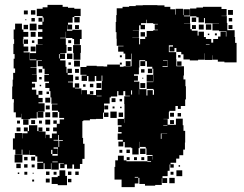

<svg xmlns="http://www.w3.org/2000/svg" viewBox="-20 -742 1001 788"><path d="M72 -75H40V-107H72V-128H69V-108H43V-128H33V-174H41V-196H71V-174H72V-195H93V-203H78V-219H94V-204H99V-228H133V-204H138V-219H154V-203H139V-202H167V-175H168V-189H184V-175H193V-194H213V-203H198V-219H213V-234H199V-248H213V-234H225V-252H243V-258H223V-283H218V-288H193V-314H216V-316H191V-342H187V-368H183V-381H166V-401H181V-407H162V-435H181V-438H163V-460H155V-470H135V-492H152V-494H130V-467H105V-465H130V-437H111V-436H131V-406H111V-399H124V-383H111V-374H129V-353H138V-340H155V-322H138V-318H163V-284H135V-283H158V-259H134V-282H131V-256H104V-253H68V-275H67V-260H45V-281H36V-321H37V-335H30V-387H32V-415H34V-443H42V-461H36V-501H40V-520H35V-562H38V-581H36V-621H42V-645H70V-621H76V-581H74V-562H77V-551H96V-531H77V-527H102V-495H129V-523V-498H103V-524H128V-559H155V-560H135V-582H154V-591H136V-611H154V-622H137V-640H154V-653H138V-669H154V-653H159V-670H155V-676H131V-706H155V-712H175V-722H237V-714H259V-710H285V-706H311V-676H285V-672H307V-650H285V-672H278V-649H259V-641H276V-621H256V-638H255V-616H277V-620H315V-582H308V-559H284V-582H277V-586H251V-612H250V-587H227V-585H250V-558H253V-524H227V-522H247V-500H227V-494H249V-468H227H253V-443H257V-460H275V-442H258V-435H280V-407H259V-404H279V-383H287V-400H305V-382H288V-379H314V-355H315V-372H337V-355H349V-368H363V-354H350V-352H374V-373H397V-380H398V-409H400V-432H377H397V-410H375V-430H369V-408H343V-430H337V-410H315V-432H335V-435H310V-467H335V-472H377V-470H405V-469H420V-477H472V-485H480V-477H472V-468H487V-470H520V-495V-522H518V-499H494V-522H487V-554H459V-583H458V-610H455V-652H457V-680H459V-708H483V-714H510V-717H537V-720H566V-721H626V-720H655V-714H679V-704H699V-682H701V-706H731V-680H733V-704H759V-678H735V-675H760V-707H786V-711H813V-714H843H889V-705H910V-677H889V-676H911V-648H913V-618H943V-590H945V-566H951V-516V-486H901V-489H874V-497H852V-515H851V-496H821V-523H820V-497H793V-494H759V-519V-498H733V-519H724V-529H704V-545H696V-531H676V-551H690V-556H673V-554V-528H703V-499H704V-470H735V-432H733V-416H741V-388H743V-334H740V-307H700V-287H675V-282H673V-254H651V-253H668V-230H702V-255H730V-228H733V-205H740V-157H739V-128H732V-105H716V-91H703V-74H680V-68H693V-54H679V-67H676V-41H668V-19H647V-11H666V9H646V-10H644V17H617V20H575V13H552V-12H548V11H533V26H479V-5H450V-57H453V-84H464V-103H488V-84H499V-80H517H547H585V-102H606V-106H581V-133H578V-139H554V-160H553V-134H549V-108H523V-134H519V-137H492V-159H486V-141H466V-161H484V-168H463V-194H479V-200H465V-222H479V-228H463V-254H489V-238H490V-257H491V-286H507H491V-315H490V-347H513V-349H494V-368H486V-351H466V-368H461V-346H435V-342H430V-317H407V-280H425V-262H407V-280H403V-254H374V-253H349V-248H322V-245H318V-219V-189V-176H321V-152H327V-90H318V-69H308V-49H284V-67H277V-50H255V-67H245V-52H227V-70H242V-72H221V-46H191V-72H189V-48H163V-72H159V-48H133V-74H157V-78H133V-100H125V-106H101V-125H100V-107H72ZM936 -681H916V-701H936ZM125 -682H107V-700H125ZM94 -683H78V-699H94ZM760 -647H735V-646H761V-622H767V-616H791V-596H795V-612H817V-590H825V-558H840V-560H825V-582H847V-567H855V-582H875V-592H885V-612H907V-592H909V-614H879V-617H852V-645H879V-646H851H821V-668H817V-650H795V-671H786V-675H760ZM785 -652H767V-670H785ZM933 -654H919V-668H933ZM881 -648V-668V-648ZM123 -654H109V-668H123ZM88 -659H84V-663H88ZM550 -587H523V-586H551V-560H575H555V-582H576V-591H582V-615H609V-618H628V-620H615V-642H628V-644H609V-647H582V-661H580V-647H559V-640H575V-622H557V-638H551V-616H525V-615H550ZM130 -617H102V-645H130ZM847 -620H825V-642H847ZM816 -621H796V-641H816ZM95 -622H77V-640H95ZM934 -623H918V-639H934ZM784 -623H768V-639H784ZM304 -623H288V-639H304ZM126 -591H106V-611H126ZM96 -591H76V-611H96ZM575 -592H557V-610H575ZM870 -597H862V-605H870ZM839 -598H833V-604H839ZM95 -562H77V-580H95ZM272 -565H260V-577H272ZM121 -566H111V-576H121ZM312 -525H280V-557H312ZM487 -530H465V-552H487ZM126 -531H106V-551H126ZM274 -533H258V-549H274ZM310 -497H282V-525H310ZM277 -500H255V-522H277ZM225 -502V-520H222V-502ZM721 -506H711V-516H721ZM480 -507H472V-515H480ZM546 -411H530V-407H552V-376H581V-350H585V-372H607V-353H612V-374H609V-377H582V-405H609V-407H582V-435H609V-460H605V-442H587V-460H605V-468H583V-491H576V-471H556V-491H576V-495H552V-465H525H550V-437H530V-431H546ZM102 -470V-495V-470ZM667 -470H647V-467H668V-494H649V-492H667ZM308 -469H284V-493H308ZM516 -471H496V-491H516ZM725 -472H707V-490H725ZM271 -476H261V-486H271ZM304 -443H288V-459H304ZM573 -444H559V-458H573ZM153 -444H139V-458H153ZM611 -408V-434H610V-408ZM303 -414H289V-428H303ZM151 -416H141V-426H151ZM568 -419H564V-423H568ZM576 -381H556V-401H576ZM396 -381H376V-401H396ZM363 -384H349V-398H363ZM331 -386H321V-396H331ZM149 -388H143V-394H149ZM551 -354V-375H550V-354ZM640 -353V-372V-353ZM522 -354V-371H518V-354ZM154 -353H138V-369H154ZM181 -356H171V-366H181ZM377 -347H397V-349H377ZM402 -322V-342V-322ZM186 -321H166V-341H186ZM454 -323H438V-339H454ZM481 -326H471V-336H481ZM424 -293H408V-309H424ZM184 -293H168V-309H184ZM722 -295H710V-307H722ZM450 -297H442V-305H450ZM479 -298H473V-304H479ZM459 -258H433V-284H459ZM217 -260H195V-282H217ZM186 -261H166V-281H186ZM485 -262H467V-280H485ZM694 -263H678V-279H694ZM723 -264H709V-278H723ZM97 -230H75V-252H97ZM186 -231H166V-251H186ZM124 -233H108V-249H124ZM694 -233H678V-249H694ZM62 -235H50V-247H62ZM152 -235H140V-247H152ZM650 -227H667V-229H650ZM64 -203H48V-219H64ZM183 -204H169V-218H183ZM643 -194H666V-195H643ZM643 -172V-194H640V-172ZM219 -168H200V-165H220V-139H223V-164H238V-167H222V-188H219ZM217 -132V-110H218V-137H200V-132ZM577 -110H555V-132H577ZM513 -114H499V-128H513ZM482 -115H470V-127H482ZM195 -110V-127H190V-110ZM195 -103H217V-110H195ZM608 -87V-101H607V-87ZM124 -83H108V-99H124ZM93 -84H79V-98H93ZM572 -85H560V-97H572ZM512 -85H500V-97H512ZM542 -85H530V-97H542ZM585 -77H600V-80H585ZM195 -76H217V-79H195ZM65 -52H47V-70H65ZM93 -54H79V-68H93ZM122 -55H110V-67H122ZM719 -58H713V-64H719ZM255 18H217V13H192V-15H217V-20H224V-43H248V-20H255ZM728 -19H704V-43H728ZM183 -24H169V-38H183ZM273 -24H259V-38H273ZM303 -24H289V-38H303ZM92 -25H80V-37H92ZM212 -25H200V-37H212ZM692 -25H680V-37H692ZM59 -28H53V-34H59ZM118 -29H114V-33H118ZM533 -13H547V-16H533ZM697 10H675V-12H697ZM184 7H168V-9H184ZM273 6H259V-8H273ZM120 3H112V-5H120Z"/></svg>

Font: Rubik Storm
Style: Regular
Weight: 400
Designer: Hubert and Fischer, NaN
Foundry: Hubert and Fischer, NaN
Version: Version 2.201